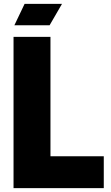

<svg xmlns="http://www.w3.org/2000/svg" viewBox="-20 -970 570 990"><path d="M515.1 0H49.8V-779.8H240.2V-164.1H515.1ZM106.9 -950.2H299.8L235.8 -839.8H54.2Z"/></svg>

Font: Cooper Hewitt
Style: Heavy
Weight: 713
Designer: Village Type and Design LLC
Foundry: Cooper Hewitt Smithsonian Design Museum
Version: 1.000